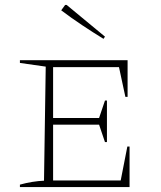

<svg xmlns="http://www.w3.org/2000/svg" viewBox="-20 -761 654 781"><path d="M498 -165H507V0H61V-10Q86 -17 111 -21Q136 -25 159 -26L166 -490L61 -505V-516H499V-367H490L464 -488H196V-281H383L407 -352H415V-183H407L383 -254H196V-27H471ZM401 -603Q357 -630 313.5 -659Q270 -688 229 -719L245 -741H251L407 -612Z"/></svg>

Font: Piazzolla SC Thin
Style: Regular
Weight: 100
Designer: Juan Pablo del Peral
Foundry: Huerta Tipografica
Version: Version 1.330